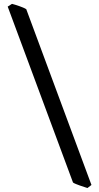

<svg xmlns="http://www.w3.org/2000/svg" viewBox="-20 -801 509 985"><path d="M428.7 163.6Q422.9 161.6 412.1 158.2Q401.4 154.8 390.1 150.9Q378.9 147 368.9 142.8Q358.9 138.7 354.5 135.3L19.5 -767.1L41.5 -781.2Q48.8 -779.3 58.6 -776.4Q68.4 -773.4 78.6 -769.8Q88.9 -766.1 98.4 -762.2Q107.9 -758.3 114.7 -753.9L449.2 147.9Z"/></svg>

Font: Gentium Basic
Style: Bold
Weight: 700
Designer: J. Victor Gaultney and Annie Olsen
Foundry: SIL International
Version: Version 1.100